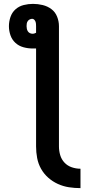

<svg xmlns="http://www.w3.org/2000/svg" viewBox="-20 -755 490 990"><path d="M395 215Q365 215 335.5 210.5Q306 206 278.5 193.5Q251 181 228.5 161Q206 141 191.5 115Q177 89 171.5 59.5Q166 30 166 0V-505H148Q124 -505 100.5 -511.5Q77 -518 59.5 -534Q42 -550 34 -573Q26 -596 26 -620Q26 -644 34 -667.5Q42 -691 60 -707Q78 -723 102 -729Q126 -735 150 -735Q175 -735 200 -729Q225 -723 245 -708Q265 -693 274.5 -669Q284 -645 284 -620V0Q284 23 290.5 45Q297 67 312.5 83.5Q328 100 350 107.5Q372 115 395 115ZM148 -581Q153 -581 157.5 -582.5Q162 -584 166 -586V-620Q166 -626 165.5 -632Q165 -638 163 -643.5Q161 -649 156.5 -653.5Q152 -658 146 -658Q140 -658 133.5 -655Q127 -652 123 -646Q119 -640 118 -633.5Q117 -627 117 -620Q117 -613 118.5 -606Q120 -599 124 -593Q128 -587 134.5 -584Q141 -581 148 -581Z"/></svg>

Font: Iosevka Aile
Style: Bold
Weight: 700
Designer: Belleve Invis
Foundry: Belleve Invis
Version: Version 28.0.1; ttfautohint (v1.8.4)